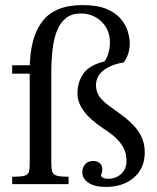

<svg xmlns="http://www.w3.org/2000/svg" viewBox="-20 -725 620 756"><path d="M397 11Q352 11 328 -5.5Q304 -22 304 -47Q304 -64 314.5 -77.5Q325 -91 347 -91Q364 -91 373.5 -82Q383 -73 383 -59Q383 -53 382 -48.5Q381 -44 379.5 -40.5Q378 -37 378 -34Q378 -29 385.5 -25Q393 -21 407 -21Q424 -21 440 -28.5Q456 -36 467 -51.5Q478 -67 478 -91Q478 -119 467.5 -140.5Q457 -162 437 -181Q417 -200 387 -219Q332 -256 308.5 -289.5Q285 -323 285 -356Q285 -403 309 -436Q333 -469 391 -483Q402 -497 407.5 -518Q413 -539 413 -558Q413 -591 398 -616.5Q383 -642 357 -657Q331 -672 298 -672Q263 -672 240 -654Q217 -636 204.5 -604.5Q192 -573 187 -530.5Q182 -488 182 -438V-83Q182 -60 186 -48.5Q190 -37 204.5 -33Q219 -29 250 -29V0H28V-29Q60 -29 74.5 -32.5Q89 -36 93 -46.5Q97 -57 97 -77V-451Q97 -575 146 -640Q195 -705 305 -705Q364 -705 401 -689Q438 -673 457.5 -648.5Q477 -624 484 -598.5Q491 -573 491 -555Q491 -533 484.5 -513Q478 -493 467 -479Q420 -472 389 -449Q358 -426 358 -389Q358 -364 371 -345.5Q384 -327 405.5 -311.5Q427 -296 450 -279Q473 -263 496 -241.5Q519 -220 534.5 -191.5Q550 -163 550 -125Q550 -63 507.5 -26Q465 11 397 11ZM28 -435V-468H122V-435Z"/></svg>

Font: Frank Ruhl Libre
Style: Regular
Weight: 400
Designer: Yanek Iontef
Foundry: Fontef
Version: Version 6.004